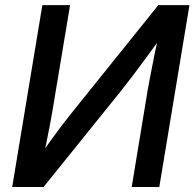

<svg xmlns="http://www.w3.org/2000/svg" viewBox="-20 -748 778 768"><path d="M617.2 0H506.8L571.3 -391.1Q575.2 -411.1 581.5 -445.3Q587.9 -479.5 597.2 -525.6Q606.4 -571.8 618.7 -627L633.8 -611.8Q594.2 -557.6 563.5 -515.6Q532.7 -473.6 508.8 -442.1Q484.9 -410.6 465.8 -386.7L154.3 0H28.8L149.4 -727.5H260.3L189.5 -302.7Q186 -281.2 179.4 -246.6Q172.9 -211.9 164.8 -173.3Q156.7 -134.8 148.9 -100.6L138.2 -120.6Q161.1 -156.2 185.1 -189.2Q209 -222.2 229.7 -249.3Q250.5 -276.4 265.1 -294.4L613.3 -727.5H737.8Z"/></svg>

Font: Inter 24pt Medium
Style: Italic
Weight: 500
Italic angle: -9.3988°
Designer: Rasmus Andersson
Foundry: rsms
Version: Version 4.001;git-66647c0bb